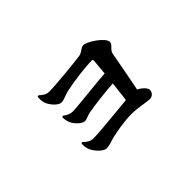

<svg xmlns="http://www.w3.org/2000/svg" viewBox="-70 -835 1141 1141"><g transform="rotate(-45 500.0 -264.5)"><path d="M602.1 -71 690.9 -70.8C709.2 -160.1 737.7 -312.4 748.3 -371.4C752.7 -399.7 786.3 -409.1 786.3 -432.9C786.3 -469.6 691.2 -531.3 661.7 -531.3C637.7 -531.3 626.7 -507.9 598.8 -503.4C556.9 -496.7 380.1 -478.8 320.8 -478.8C300.2 -478.8 281.1 -490 261.5 -509.1L251.4 -505.6C250.2 -489.8 250.7 -475 254.7 -458.1C260.7 -431.6 299.1 -381.5 329.3 -381.5C349.6 -381.5 370.3 -394.9 404.5 -403.1C468.8 -417.5 574 -431.1 631.9 -431.1C637.6 -431.1 640.6 -428.4 640.3 -421.2C636.9 -371.2 614.3 -145 602.1 -71ZM326.6 1.3C345.6 1.3 372.1 -8.9 398.1 -16.1C443.3 -26.8 513.1 -39.5 575.5 -39.5C626 -39.5 690.5 -24.6 713.7 -24.6C734.6 -24.6 752.8 -40.5 752.8 -64.2C752.8 -86.8 703.4 -126.6 672 -126.6C646.9 -126.6 374.9 -96.5 313.2 -96.5C285.9 -96.5 269.5 -108.3 247.9 -129.2L239.8 -124.6C238.6 -101.2 242.1 -86.1 246.8 -73.8C256 -47.5 296.3 1.3 326.6 1.3ZM348.3 -204.8C365.7 -204.8 380.8 -216 407.6 -221.2C454.1 -229.7 557.3 -242.7 646.3 -248.2L650 -324.1C562.6 -318.7 377.3 -296.2 337.9 -296.2C320.7 -296.2 297.4 -304.6 278 -320.6L269.6 -316.3C269.4 -299.4 273.4 -279.5 279.8 -264.9C291 -239.5 325.4 -204.8 348.3 -204.8Z"/></g></svg>

Font: Source Han Serif CN VF
Style: Regular
Weight: 250
Designer: Ryoko NISHIZUKA 西塚涼子 (kana & ideographs); Frank Grießhammer (Latin, Greek & Cyrillic); Wenlong ZHANG 张文龙 (bopomofo); San
Foundry: Adobe
Version: Version 2.002;hotconv 1.1.0;makeotfexe 2.6.0